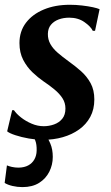

<svg xmlns="http://www.w3.org/2000/svg" viewBox="-28 -575 464 804"><path d="M370 -446H360.5Q352 -464 325.5 -482.5Q299 -501 262 -501Q237.5 -501 217.5 -493.5Q197.5 -486 185.2 -471.2Q173 -456.5 172.5 -433.5Q172 -410 183 -390.5Q194 -371 214 -353.8Q234 -336.5 259 -318.5Q287 -298.5 311.5 -276.8Q336 -255 351.5 -226.5Q367 -198 367 -158.5Q367 -117 350 -85.5Q333 -54 303.2 -32.8Q273.5 -11.5 234.8 -0.5Q196 10.5 152 10.5Q124 10.5 92.8 5Q61.5 -0.5 36.5 -8.8Q11.5 -17 2 -25L23 -113.5H30.5Q40.5 -98.5 60.2 -83Q80 -67.5 104.8 -57Q129.5 -46.5 155 -46.5Q177.5 -46.5 198.5 -54Q219.5 -61.5 232.8 -77.8Q246 -94 246 -120.5Q246 -144.5 233.5 -163.8Q221 -183 200.2 -200.2Q179.5 -217.5 154 -234.5Q131.5 -250 108.2 -272Q85 -294 69.2 -324.2Q53.5 -354.5 53.5 -394.5Q53.5 -444 80.8 -479.8Q108 -515.5 155.5 -535.2Q203 -555 264.5 -555Q290 -555 315.5 -552Q341 -549 360.8 -544.8Q380.5 -540.5 389 -536.5ZM66 208.5Q45 208.5 24.5 203.8Q4 199 -8.5 191L1 117.5Q8.5 121 21.8 124Q35 127 50 127Q74 126.5 90.5 117.5Q107 108.5 116 92.5Q125 76.5 125.5 55.5Q126 30 120.2 14.8Q114.5 -0.5 108.5 -12.5L137.5 -14.5L160.5 -12.5Q173 3 183 26.8Q193 50.5 193 82Q193 115 178.5 144Q164 173 135.8 190.8Q107.5 208.5 66 208.5Z"/></svg>

Font: Merriweather 48pt SemiBold
Style: Italic
Weight: 600
Italic angle: -7.8°
Designer: Eben Sorkin
Foundry: Eben Sorkin
Version: Version 2.101